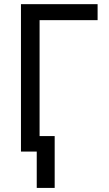

<svg xmlns="http://www.w3.org/2000/svg" viewBox="-20 -731 528 926"><path d="M450.7 -633.8V-710.9H81.1V0H170.9V-633.8ZM243.7 175.3V-74.7H157.2V175.3Z"/></svg>

Font: Roboto Condensed
Style: Regular
Weight: 400
Designer: Google
Version: Version 2.134; 2016